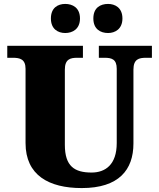

<svg xmlns="http://www.w3.org/2000/svg" viewBox="-20 -947 809 977"><path d="M530 -779C565 -779 603 -799 603 -853C603 -908 565 -927 530 -927C491 -927 455 -908 455 -853C455 -799 491 -779 530 -779ZM312 -779C349 -779 387 -799 387 -853C387 -908 349 -927 312 -927C275 -927 239 -908 239 -853C239 -799 275 -779 312 -779ZM396 10C585 10 659 -83 659 -217V-593C659 -646 687 -653 723 -653H753V-714H483V-653H512C548 -653 574 -646 574 -597V-219C574 -109 516 -69 446 -69C359 -69 310 -101 310 -210V-593C310 -646 338 -653 373 -653H402V-714H17V-653H46C81 -653 110 -646 110 -597V-219C110 -55 229 10 396 10Z"/></svg>

Font: Noto Serif Thai Black
Style: Regular
Weight: 900
Designer: Monotype Design Team
Foundry: Monotype Imaging Inc.
Version: Version 2.002